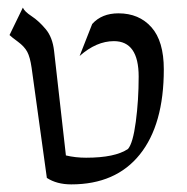

<svg xmlns="http://www.w3.org/2000/svg" viewBox="-20 -476 490 504"><path d="M291 -441Q345 -441 377.5 -404.5Q410 -368 410 -294Q410 -149 347 -70.5Q284 8 167 8Q129 8 103 -9L63 -298Q59 -326 51.5 -340Q44 -354 27 -366.5Q10 -379 5 -384L40 -456Q44 -446 63 -433.5Q82 -421 100 -399.5Q118 -378 122 -342L153 -68Q178 -62 206 -62Q282 -62 316 -85Q329 -100 336.5 -156.5Q344 -213 344 -275Q344 -368 279 -368Q233 -368 189 -329L222 -413Q247 -441 291 -441Z"/></svg>

Font: Bellefair
Style: Regular
Weight: 400
Designer: Nick Shinn, Liron Lavi Turkenic
Foundry: Shinntype
Version: Version 1.003;PS 001.003;hotconv 1.0.88;makeotf.lib2.5.64775